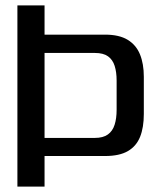

<svg xmlns="http://www.w3.org/2000/svg" viewBox="-20 -695 606 715"><path d="M44.8 0H145.9V-114H371.4Q424.8 -114 456.4 -132.4Q487.9 -150.8 501.8 -185.7Q515.6 -220.6 515.6 -270.7V-409.1Q515.6 -457.3 501.3 -492.5Q487 -527.6 455.4 -546.8Q423.8 -566 371.4 -566H145.9V-675H44.8ZM145.9 -181.4V-497.8H333.2Q364.6 -497.8 382.2 -485.3Q399.7 -472.7 407 -449.6Q414.3 -426.5 414.3 -394.8V-286Q414.3 -253.9 406.8 -230.4Q399.4 -206.9 381.7 -194.2Q364 -181.4 333.2 -181.4Z"/></svg>

Font: Anybody Thin
Style: Regular
Weight: 100
Designer: Tyler Finck
Foundry: Etcetera Type Company
Version: Version 1.114;gftools[0.9.25]